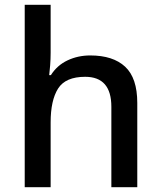

<svg xmlns="http://www.w3.org/2000/svg" viewBox="-20 -780 671 800"><path d="M191 -560Q191 -534 189 -508Q187 -482 185 -467H192Q218 -508 261.5 -528.5Q305 -549 356 -549Q451 -549 501.5 -502Q552 -455 552 -351V0H444V-335Q444 -460 335 -460Q253 -460 222 -411Q191 -362 191 -270V0H83V-760H191Z"/></svg>

Font: Noto Sans Kawi Medium
Style: Regular
Weight: 500
Designer: Fadhl Haqq
Version: Version 1.000